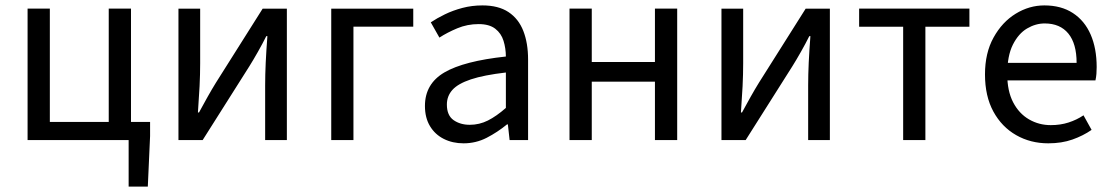

<svg xmlns="http://www.w3.org/2000/svg" viewBox="-20 -518 4113 710"><path d="M455.7 172V0H82V-486.1H164.3V-67H382.1V-486.1H464.4V-67H535V-14.9L526.6 172Z M639.9 0V-486H720.2V-284.1Q720.2 -244.1 718 -198.9Q715.7 -153.8 711.9 -102.1H715.9Q730.3 -128.8 747.5 -159.5Q764.8 -190.2 778.5 -212.2L951.3 -486H1040.8V0H960.5V-202.5Q960.5 -241.3 962.6 -286.7Q964.8 -332.2 968.8 -384.5H964.8Q951.1 -357 933.8 -326.5Q916.6 -296.1 902.2 -273.1L729.4 0Z M1204.9 0V-486H1508.2V-419.3H1287V0Z M1694.3 12Q1653.6 12 1621.2 -4.3Q1588.8 -20.5 1570.1 -51.5Q1551.4 -82.4 1551.4 -126.2Q1551.4 -208 1623.4 -250.2Q1695.4 -292.3 1850.7 -309Q1850.5 -339.5 1842 -367Q1833.5 -394.6 1811.5 -411.7Q1789.4 -428.9 1749.9 -428.9Q1708.1 -428.9 1671.1 -413.4Q1634 -397.9 1604.9 -379L1573 -435.4Q1595.3 -450.4 1625 -464.9Q1654.7 -479.4 1689.9 -488.7Q1725.1 -498 1764.1 -498Q1823.2 -498 1860.4 -473.3Q1897.6 -448.6 1915.2 -403.6Q1932.8 -358.6 1932.8 -297.7V0H1864.5L1858.1 -57.9H1854.8Q1819.7 -29.1 1779.8 -8.5Q1739.9 12 1694.3 12ZM1717.2 -56.5Q1752.6 -56.5 1784.1 -72.3Q1815.6 -88.1 1850.7 -118.9V-249.9Q1769 -240.4 1721.3 -224.5Q1673.6 -208.6 1653 -185.6Q1632.5 -162.7 1632.5 -131.5Q1632.5 -91.2 1657.3 -73.8Q1682.1 -56.5 1717.2 -56.5Z M2086 0V-486.1H2168.3V-288.8H2401.9V-486.1H2484.2V0H2401.9V-215.9H2168.3V0Z M2647.9 0V-486H2728.2V-284.1Q2728.2 -244.1 2726 -198.9Q2723.7 -153.8 2719.9 -102.1H2723.9Q2738.3 -128.8 2755.5 -159.5Q2772.8 -190.2 2786.5 -212.2L2959.3 -486H3048.8V0H2968.5V-202.5Q2968.5 -241.3 2970.6 -286.7Q2972.8 -332.2 2976.8 -384.5H2972.8Q2959.1 -357 2941.8 -326.5Q2924.6 -296.1 2910.2 -273.1L2737.4 0Z M3319.8 0V-419.1H3157V-486.1H3564.8V-419.1H3402V0Z M3856.4 12Q3790.8 12 3737.7 -18.3Q3684.5 -48.6 3653.4 -105.5Q3622.4 -162.5 3622.4 -242.9Q3622.4 -322.1 3654.1 -379.2Q3685.7 -436.4 3735.8 -467.2Q3785.8 -498 3841.9 -498Q3904.3 -498 3947.5 -469.7Q3990.8 -441.5 4013.1 -390.3Q4035.4 -339.2 4035.4 -270Q4035.4 -257.5 4034.5 -245.2Q4033.6 -232.9 4030.9 -220.8H3681.3V-285.6H3961.2Q3961.2 -356.4 3930.7 -393.9Q3900.1 -431.3 3843.1 -431.3Q3809.7 -431.3 3778 -412.7Q3746.3 -394 3725.5 -352.8Q3704.7 -311.5 3704.7 -243.7Q3704.7 -181.8 3726.4 -139.9Q3748.2 -98 3785.1 -76.6Q3821.9 -55.3 3865.7 -55.3Q3901.2 -55.3 3931.4 -65Q3961.7 -74.8 3986.7 -91.6L4016.6 -37.7Q3985.3 -16 3945.7 -2Q3906.1 12 3856.4 12Z"/></svg>

Font: Source Sans 3 VF
Style: Regular
Weight: 200
Designer: Paul D. Hunt
Foundry: Adobe
Version: Version 3.046;hotconv 1.0.118;makeotfexe 2.5.65603